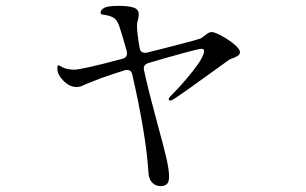

<svg xmlns="http://www.w3.org/2000/svg" viewBox="-20 -583 1040 653"><path d="M796 -406Q796 -399 791 -395Q786 -391 775 -386Q763 -383 754 -376L732 -360Q601 -265 571 -246Q563 -241 559 -241Q554 -241 554 -246Q554 -250 560 -256Q602 -298 638 -344Q674 -390 674 -410Q674 -417 665 -417Q656 -417 601.5 -402Q547 -387 486 -369Q465 -363 470 -343Q484 -278 516 -160Q536 -88 545.5 -47Q555 -6 555 18Q555 36 547.5 43Q540 50 526 50Q509 50 497.5 38Q486 26 485 5Q477 -124 430 -329Q427 -345 412 -345Q407 -345 404 -344Q363 -331 323 -317L270 -296Q260 -291 254 -289Q248 -287 241 -287Q217 -287 196 -308Q175 -329 175 -350Q175 -361 179 -361Q181 -361 187.5 -357Q194 -353 203 -350Q218 -346 232 -346Q258 -346 396 -383Q416 -388 411 -409Q394 -470 387 -490Q380 -512 369.5 -520.5Q359 -529 333 -533Q328 -533 325 -534.5Q322 -536 322 -540Q322 -547 329.5 -553Q337 -559 350 -561Q362 -563 382 -563Q418 -563 435 -557Q452 -551 452 -534Q452 -525 447 -507Q446 -503 446 -493Q446 -475 452 -436L455 -420Q456 -410 463 -406Q470 -402 480 -404L483 -405Q517 -413 586 -431Q655 -449 662 -452Q668 -455 679.5 -464.5Q691 -474 700 -474Q710 -474 734 -461Q758 -448 777 -432Q796 -416 796 -406Z"/></svg>

Font: Shippori Mincho B1
Style: Regular
Weight: 400
Designer: FONTDASU
Foundry: FONTDASU / Google Inc. / but / Adobe
Version: Version 3.110; ttfautohint (v1.8.3)